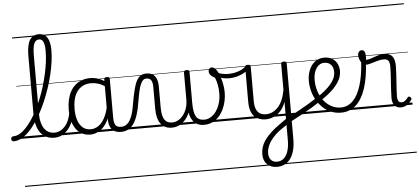

<svg xmlns="http://www.w3.org/2000/svg" viewBox="-170 -1164 3992 1828"><g transform="rotate(-5 1826.0 -250.0)"><path d="M-68 17Q-81 17 -86.5 9.5Q-92 2 -92 -7Q-92 -16 -86.5 -23.5Q-81 -31 -68 -31Q-38 -31 -8 -48Q22 -65 51.5 -96Q81 -127 109 -168.5Q137 -210 162.5 -260Q188 -310 210.5 -365.5Q233 -421 250.5 -479.5Q268 -538 281 -596Q294 -654 301 -709.5Q308 -765 308 -815Q308 -826 316.5 -831.5Q325 -837 335.5 -837Q346 -837 354.5 -831.5Q363 -826 363 -815Q363 -764 355 -706Q347 -648 332.5 -586.5Q318 -525 297.5 -463.5Q277 -402 252 -342.5Q227 -283 198 -229.5Q169 -176 137 -131Q105 -86 71 -53Q37 -20 2 -1.5Q-33 17 -68 17ZM319 17Q263 17 222.5 -11Q182 -39 161 -93.5Q140 -148 140 -228V-782Q140 -881 168 -929.5Q196 -978 255 -978Q293 -978 316.5 -959Q340 -940 351.5 -903.5Q363 -867 363 -815Q363 -802 354.5 -796Q346 -790 335.5 -790Q325 -790 316.5 -796Q308 -802 308 -815Q308 -852 302.5 -877Q297 -902 285.5 -915Q274 -928 254 -928Q234 -928 220 -913.5Q206 -899 199 -867Q192 -835 192 -781V-229Q192 -163 208 -119Q224 -75 254 -53Q284 -31 326 -31Q336 -31 341.5 -23.5Q347 -16 346.5 -7Q346 2 339 9.5Q332 17 319 17ZM0 449H394V459H0ZM0 -20H394V0H0ZM0 -505H394V-500H0ZM0 -969H394V-959H0Z M319 17Q308 17 302.5 9.5Q297 2 297.5 -7Q298 -16 305 -23.5Q312 -31 325 -31Q356 -31 382.5 -45.5Q409 -60 429.5 -84.5Q450 -109 463 -142.5Q476 -176 482 -215Q483 -226 492 -229Q501 -232 509 -228Q517 -224 516 -213Q511 -165 495 -123.5Q479 -82 453.5 -50.5Q428 -19 394 -1Q360 17 319 17ZM394 449V459ZM394 -20V0ZM394 -505V-500ZM394 -969V-959Z M662 17Q608 17 566.5 -12Q525 -41 501.5 -97Q478 -153 478 -234Q478 -285 487.5 -328.5Q497 -372 515.5 -407Q534 -442 562 -467Q590 -492 626.5 -505.5Q663 -519 708 -519Q746 -519 782.5 -506.5Q819 -494 855 -470V-419Q815 -449 779.5 -459.5Q744 -470 709 -470Q677 -470 649.5 -460Q622 -450 600.5 -431Q579 -412 564 -384Q549 -356 541.5 -319.5Q534 -283 534 -237Q534 -178 549 -132Q564 -86 594.5 -59.5Q625 -33 671 -33Q708 -33 742.5 -55Q777 -77 804 -126Q831 -175 847 -255L866 -206Q847 -120 813.5 -71Q780 -22 740.5 -2.5Q701 17 662 17ZM956 17Q926 17 904 8Q882 -1 868 -18.5Q854 -36 847 -62Q840 -88 840 -123V-496Q840 -506 846.5 -510.5Q853 -515 867 -515Q880 -515 886.5 -510.5Q893 -506 893 -496V-124Q893 -77 907.5 -54Q922 -31 962 -31Q970 -31 974.5 -23.5Q979 -16 978.5 -7Q978 2 973 9.5Q968 17 956 17ZM394 449H1029V459H394ZM394 -20H1029V0H394ZM394 -505H1029V-500H394ZM394 -969H1029V-959H394Z M954 17Q945 17 940.5 9.5Q936 2 936.5 -7Q937 -16 943 -23.5Q949 -31 960 -31Q988 -31 1009 -44.5Q1030 -58 1046 -84Q1062 -110 1073.5 -149.5Q1085 -189 1093 -242Q1107 -320 1120 -372.5Q1133 -425 1150 -456.5Q1167 -488 1189.5 -502Q1212 -516 1242 -516Q1252 -516 1256.5 -509Q1261 -502 1260 -492.5Q1259 -483 1253.5 -475.5Q1248 -468 1240 -468Q1222 -468 1209 -457Q1196 -446 1185 -421Q1174 -396 1164.5 -355Q1155 -314 1145 -254Q1134 -182 1117 -130.5Q1100 -79 1076.5 -46Q1053 -13 1023 2Q993 17 954 17ZM1029 449H1129V459H1029ZM1029 -20H1129V0H1029ZM1029 -505H1129V-500H1029ZM1029 -969H1129V-959H1029Z M1441 19Q1407 19 1380.5 6.5Q1354 -6 1336 -30Q1318 -54 1308.5 -90Q1299 -126 1299 -173V-383Q1299 -427 1285 -447.5Q1271 -468 1240 -468Q1229 -468 1223.5 -475.5Q1218 -483 1218.5 -492.5Q1219 -502 1225 -509Q1231 -516 1242 -516Q1269 -516 1289.5 -508Q1310 -500 1324 -483Q1338 -466 1345 -440.5Q1352 -415 1352 -380V-179Q1352 -132 1361.5 -98.5Q1371 -65 1392.5 -47.5Q1414 -30 1450 -30Q1478 -30 1504.5 -44Q1531 -58 1553 -85Q1575 -112 1588.5 -150Q1602 -188 1602 -237V-496Q1602 -505 1608.5 -510Q1615 -515 1629 -515Q1642 -515 1648.5 -510Q1655 -505 1655 -496V-200Q1655 -156 1660 -124Q1665 -92 1676.5 -71Q1688 -50 1707.5 -40Q1727 -30 1756 -30Q1783 -30 1807 -41.5Q1831 -53 1851.5 -74Q1872 -95 1887 -124.5Q1902 -154 1911 -189Q1920 -224 1920 -264Q1920 -316 1912 -353Q1904 -390 1892 -419Q1864 -432 1850.5 -449Q1837 -466 1837 -484Q1837 -498 1845 -508.5Q1853 -519 1870 -519Q1891 -519 1909.5 -495Q1928 -471 1942 -433Q1956 -395 1964 -352Q1972 -309 1972 -272Q1972 -229 1962.5 -187Q1953 -145 1935 -108Q1917 -71 1890.5 -42.5Q1864 -14 1828.5 2.5Q1793 19 1749 19Q1713 19 1685.5 5Q1658 -9 1639.5 -37.5Q1621 -66 1612 -110Q1596 -70 1570 -41Q1544 -12 1511.5 3.5Q1479 19 1441 19ZM1129 449H2055V459H1129ZM1129 -20H2055V0H1129ZM1129 -505H2055V-500H1129ZM1129 -969H2055V-959H1129Z M2024 -402Q1991 -402 1960.5 -410Q1930 -418 1899 -434Q1892 -438 1890.5 -445Q1889 -452 1892.5 -458.5Q1896 -465 1902 -468.5Q1908 -472 1914 -468Q1936 -456 1964 -450Q1992 -444 2022 -444Q2055 -444 2087.5 -451Q2120 -458 2148 -471.5Q2176 -485 2194 -504Q2202 -513 2211 -509.5Q2220 -506 2223.5 -497Q2227 -488 2218 -478Q2181 -440 2129.5 -421Q2078 -402 2024 -402ZM2055 449V459ZM2055 -20V0ZM2055 -505V-500ZM2055 -969V-959Z M2406 478Q2348 478 2312.5 443Q2277 408 2277 348Q2277 313 2286.5 281.5Q2296 250 2315 221Q2334 192 2361.5 164Q2389 136 2425 107Q2443 94 2460.5 81Q2478 68 2496 55.5Q2514 43 2531 31V-133Q2516 -90 2493.5 -60.5Q2471 -31 2445 -14Q2419 3 2392 10.5Q2365 18 2340 18Q2296 18 2261 0Q2226 -18 2206.5 -57.5Q2187 -97 2187 -161V-496Q2187 -506 2193.5 -510Q2200 -514 2213 -514Q2226 -514 2233 -510Q2240 -506 2240 -496V-167Q2240 -123 2251 -92.5Q2262 -62 2285.5 -46Q2309 -30 2346 -30Q2376 -30 2404.5 -42.5Q2433 -55 2458 -80.5Q2483 -106 2502 -147.5Q2521 -189 2531 -248V-496Q2531 -506 2537.5 -510.5Q2544 -515 2558 -515Q2571 -515 2577.5 -510.5Q2584 -506 2584 -496V229Q2584 287 2572 333.5Q2560 380 2537.5 412Q2515 444 2482 461Q2449 478 2406 478ZM2412 429Q2449 429 2475.5 406Q2502 383 2516.5 339Q2531 295 2531 233V89Q2517 98 2502.5 107.5Q2488 117 2474 127Q2460 137 2446 148Q2419 171 2398.5 194Q2378 217 2363.5 241Q2349 265 2341 290Q2333 315 2333 343Q2333 368 2342 387.5Q2351 407 2368.5 418Q2386 429 2412 429ZM2055 449H2720V459H2055ZM2055 -20H2720V0H2055ZM2055 -505H2720V-500H2055ZM2055 -969H2720V-959H2055Z M2867 -108Q2824 -79 2777 -51Q2730 -23 2678.5 5Q2627 33 2572 62Q2565 67 2557.5 63Q2550 59 2546 50.5Q2542 42 2543.5 33.5Q2545 25 2555 19Q2608 -10 2658.5 -37.5Q2709 -65 2756 -93Q2803 -121 2845 -149Q2853 -155 2860.5 -151.5Q2868 -148 2873 -140.5Q2878 -133 2877 -124Q2876 -115 2867 -108ZM2720 449V459ZM2720 -20V0ZM2720 -505V-500ZM2720 -969V-959Z M2846 -149Q2888 -176 2921 -203.5Q2954 -231 2978 -259Q3002 -287 3014.5 -315.5Q3027 -344 3027 -374Q3027 -420 3003.5 -445Q2980 -470 2938 -470Q2928 -470 2923 -477.5Q2918 -485 2918.5 -494.5Q2919 -504 2925 -511.5Q2931 -519 2943 -519Q2991 -519 3022 -499Q3053 -479 3068 -447Q3083 -415 3083 -379Q3083 -351 3074 -323.5Q3065 -296 3047 -269Q3029 -242 3003.5 -215.5Q2978 -189 2944 -162.5Q2910 -136 2869 -110ZM2720 449H3164V459H2720ZM2720 -20H3164V0H2720ZM2720 -505H3164V-500H2720ZM2720 -969H3164V-959H2720Z M3059 17Q3008 17 2964.5 -1Q2921 -19 2887 -51Q2853 -83 2828.5 -125Q2804 -167 2791.5 -215Q2779 -263 2779 -313Q2779 -348 2787 -379.5Q2795 -411 2809 -436.5Q2823 -462 2843 -480.5Q2863 -499 2888 -509Q2913 -519 2942 -519Q2953 -519 2958 -511.5Q2963 -504 2962 -494.5Q2961 -485 2955 -477.5Q2949 -470 2938 -470Q2917 -470 2898.5 -459.5Q2880 -449 2865.5 -428.5Q2851 -408 2843 -379.5Q2835 -351 2835 -315Q2835 -255 2852.5 -203.5Q2870 -152 2901 -113.5Q2932 -75 2973 -53.5Q3014 -32 3060 -32Q3128 -32 3176.5 -80.5Q3225 -129 3254.5 -223Q3284 -317 3292 -453Q3292 -463 3299.5 -467.5Q3307 -472 3316 -471.5Q3325 -471 3331.5 -465Q3338 -459 3337 -448Q3329 -293 3294 -189.5Q3259 -86 3200 -34.5Q3141 17 3059 17ZM3164 449H3177V459H3164ZM3164 -20H3177V0H3164ZM3164 -505H3177V-500H3164ZM3164 -969H3177V-959H3164Z M3632 17Q3612 17 3596.5 10.5Q3581 4 3570.5 -8Q3560 -20 3554.5 -38.5Q3549 -57 3549 -82Q3549 -112 3551.5 -150Q3554 -188 3556.5 -228Q3559 -268 3561.5 -306Q3564 -344 3564 -376Q3564 -421 3550 -437Q3536 -453 3506 -453Q3479 -453 3447 -444Q3415 -435 3384 -425.5Q3353 -416 3329 -416Q3314 -416 3300 -432Q3286 -448 3277 -470.5Q3268 -493 3268 -513Q3268 -526 3272.5 -536Q3277 -546 3285 -552Q3293 -558 3305 -558Q3325 -558 3333 -541Q3341 -524 3341 -499Q3341 -491 3340.5 -481Q3340 -471 3339 -463Q3361 -462 3389 -472.5Q3417 -483 3449.5 -493.5Q3482 -504 3515 -504Q3549 -504 3571.5 -491.5Q3594 -479 3605.5 -451Q3617 -423 3617 -378Q3617 -346 3614.5 -308Q3612 -270 3609.5 -231Q3607 -192 3604.5 -156.5Q3602 -121 3602 -94Q3602 -64 3611 -47.5Q3620 -31 3641 -31Q3652 -31 3662 -35Q3672 -39 3682.5 -48.5Q3693 -58 3703 -72Q3708 -79 3715 -79Q3722 -79 3729 -73Q3736 -67 3737.5 -60.5Q3739 -54 3735 -48Q3723 -28 3706.5 -13Q3690 2 3671 9.5Q3652 17 3632 17ZM3176 449H3744V459H3176ZM3176 -20H3744V0H3176ZM3176 -505H3744V-500H3176ZM3176 -969H3744V-959H3176Z"/></g></svg>

Font: Playwrite IT Trad Guides
Style: Regular
Weight: 400
Designer: Veronika Burian, José Scaglione
Foundry: TypeTogether
Version: Version 1.003